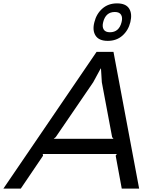

<svg xmlns="http://www.w3.org/2000/svg" viewBox="-74 -1117 929 1137"><path d="M244 -295H598L590 -305L529 -630L524 -711H522L478 -630L256 -305ZM646 -986Q653 -1013 643 -1029.5Q633 -1046 606 -1046Q552 -1046 537 -986Q530 -959 540 -942.5Q550 -926 577 -926Q631 -926 646 -986ZM598 -810 750 0H647L611 -195L618 -205H179L181 -195L49 0H-54L498 -810ZM698 -986Q686 -937 651 -906Q616 -875 564 -875Q512 -875 492 -906Q472 -937 485 -986Q497 -1035 532 -1066Q567 -1097 619 -1097Q671 -1097 690.5 -1066.5Q710 -1036 698 -986Z"/></svg>

Font: Sinkin Sans 400 Italic
Style: Italic
Weight: 400
Italic angle: -112°
Designer: Keith Bates
Foundry: K-Type
Version: Sinkin Sans (version 1.0)  by Keith Bates   •   © 2014   www